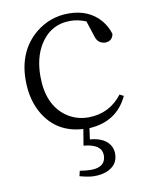

<svg xmlns="http://www.w3.org/2000/svg" viewBox="-85 -588 698 888"><g transform="rotate(-10 263.5 -144.0)"><path d="M465.8 -115.2 484.4 -105.5Q431.6 6.8 301.8 13.7L294.9 65.4Q369.1 71.3 391.6 118.2Q398.4 133.8 398.4 150.4Q398.4 206.1 341.8 227.5Q317.4 236.3 286.1 236.3Q260.7 236.3 217.8 224.6L223.6 200.2Q254.9 205.1 279.3 205.1Q344.7 203.1 345.7 149.4Q345.7 96.7 262.7 88.9Q261.7 88.9 260.7 88.9L273.4 12.7Q151.4 5.9 90.8 -93.8Q49.8 -161.1 49.8 -254.9Q49.8 -391.6 142.6 -469.7Q210.9 -525.4 297.9 -525.4Q394.5 -525.4 449.2 -460Q472.7 -430.7 482.4 -396.5Q475.6 -364.3 443.4 -363.3Q407.2 -365.2 397.5 -402.3L374 -474.6Q336.9 -490.2 300.8 -490.2Q206.1 -490.2 155.3 -406.2Q120.1 -346.7 120.1 -261.7Q120.1 -128.9 202.1 -69.3Q248 -36.1 307.6 -36.1Q406.2 -37.1 465.8 -115.2Z"/></g></svg>

Font: GenYoMin JP Light
Style: Regular
Weight: 300
Version: Version 1.001;PS 1;hotconv 16.6.51;makeotf.lib2.5.65220 DEVE